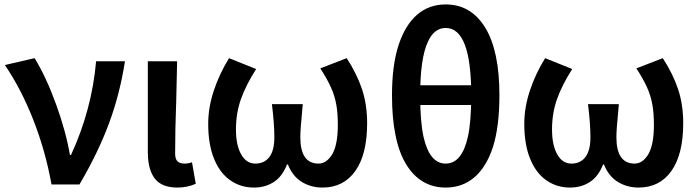

<svg xmlns="http://www.w3.org/2000/svg" viewBox="-20 -831 3149 865"><path d="M2 -538 136 -569Q188 -484 232.5 -361.5Q277 -239 295 -133H300Q394 -337 413 -555H543Q520 -407 471 -275Q422 -143 338 0H212Q185 -151 130 -291Q75 -431 2 -538Z M646 -146V-555H778L774 -380Q769 -245 769 -139Q769 -115 779.5 -104.5Q790 -94 812 -94Q829 -94 845 -100L862 -3Q824 14 779 14Q708 14 677 -27Q646 -68 646 -146Z M1017 -19Q970 -52 944 -116.5Q918 -181 918 -273Q918 -347 943.5 -423.5Q969 -500 1012 -569L1134 -520Q1088 -448 1065.5 -384.5Q1043 -321 1043 -248Q1043 -177 1066.5 -135.5Q1090 -94 1130 -94Q1171 -94 1193.5 -123.5Q1216 -153 1216 -213Q1216 -274 1205 -362H1344L1341 -327Q1333 -247 1333 -213Q1333 -94 1415 -94Q1452 -94 1478 -138Q1502 -182 1502 -268Q1502 -322 1495 -360Q1488 -400 1470.5 -438.5Q1453 -477 1423 -523L1542 -569Q1588 -498 1611 -429Q1634 -360 1634 -276Q1634 -136 1581 -61Q1528 14 1433 14Q1381 14 1339.5 -11.5Q1298 -37 1277 -90H1273Q1252 -36 1213.5 -11Q1175 14 1124 14Q1064 14 1017 -19Z M1746 -402Q1746 -538 1776 -629Q1806 -719 1859.5 -765Q1913 -811 1988 -811Q2102 -811 2166 -706.5Q2230 -602 2230 -402Q2230 -262 2201 -169Q2171 -78 2117 -32Q2063 14 1988 14Q1874 14 1810 -90.5Q1746 -195 1746 -402ZM2088 -215Q2103 -283 2103 -402Q2103 -705 1988 -705Q1935 -705 1907 -641Q1873 -567 1873 -402Q1873 -283 1888 -215Q1915 -94 1988 -94Q2061 -94 2088 -215ZM1817 -447H2159V-358H1817Z M2441 -19Q2394 -52 2368 -116.5Q2342 -181 2342 -273Q2342 -347 2367.5 -423.5Q2393 -500 2436 -569L2558 -520Q2512 -448 2489.5 -384.5Q2467 -321 2467 -248Q2467 -177 2490.5 -135.5Q2514 -94 2554 -94Q2595 -94 2617.5 -123.5Q2640 -153 2640 -213Q2640 -274 2629 -362H2768L2765 -327Q2757 -247 2757 -213Q2757 -94 2839 -94Q2876 -94 2902 -138Q2926 -182 2926 -268Q2926 -322 2919 -360Q2912 -400 2894.5 -438.5Q2877 -477 2847 -523L2966 -569Q3012 -498 3035 -429Q3058 -360 3058 -276Q3058 -136 3005 -61Q2952 14 2857 14Q2805 14 2763.5 -11.5Q2722 -37 2701 -90H2697Q2676 -36 2637.5 -11Q2599 14 2548 14Q2488 14 2441 -19Z"/></svg>

Font: Merged Yaku Han JP SemiBold
Style: Regular
Weight: 600
Designer: Ryoko NISHIZUKA 西塚涼子 (kana, bopomofo & ideographs); Paul D. Hunt (Latin, Greek & Cyrillic); Sandoll Communications 산돌커뮤니
Foundry: Adobe
Version: Version 2.004